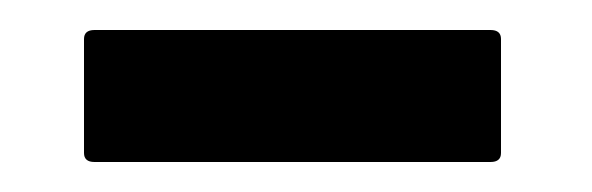

<svg xmlns="http://www.w3.org/2000/svg" viewBox="-20 -672 395 128"><path d="M36 -646Q36 -652 43 -652H307Q314 -652 314 -646V-570Q314 -564 307 -564H43Q36 -564 36 -570Z"/></svg>

Font: RonaldsonGothic
Style: Regular
Weight: 400
Designer: Mr. Robertson for MacKellar, Smiths & Jordan Co. Philadelphia
Foundry: CAT-Fonts Peter Wiegel
Version: Version 1.000